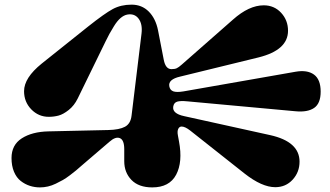

<svg xmlns="http://www.w3.org/2000/svg" viewBox="-20 -795 1426 830"><path d="M663.1 -664.1 688 -536.1Q695.8 -496.1 721.2 -496.1Q735.4 -496.1 743.9 -500Q752.4 -503.9 766.1 -516.1L986.8 -710Q1056.2 -772 1120.1 -772Q1165.5 -772 1195.3 -739.7Q1225.1 -707.5 1225.1 -662.1Q1225.1 -578.6 1098.1 -546.9L758.8 -463.9Q732.9 -458 720.9 -447.5Q709 -437 711.9 -421.9Q714.8 -405.3 729.2 -400.1Q743.7 -395 772.9 -399.9L1257.8 -484.9Q1308.1 -493.7 1337.2 -472.7Q1366.2 -451.7 1366.2 -398.9Q1366.2 -347.7 1337.9 -328.4Q1309.6 -309.1 1257.8 -314L790 -356.9Q759.8 -359.9 745.8 -355.5Q731.9 -351.1 729 -335Q726.1 -319.3 738.3 -308.8Q750.5 -298.3 775.9 -293L1147.9 -210.9Q1274.9 -182.6 1274.9 -96.2Q1274.9 -50.8 1245.1 -18.3Q1215.3 14.2 1169.9 14.2Q1112.3 14.2 1037.1 -44.9L801.8 -231Q779.8 -248 765.1 -248Q755.4 -248 750.5 -237.8Q745.6 -227.5 749 -210L753.9 -183.1Q770.5 -94.7 741.5 -39.8Q712.4 15.1 638.2 15.1Q579.6 15.1 548.3 -17.1Q517.1 -49.3 517.1 -98.1V-149.9Q517.1 -189.9 498.3 -197.8Q479.5 -205.6 453.1 -182.1L355 -98.1Q350.6 -94.7 334 -80.1Q317.4 -65.4 308.6 -58.1Q299.8 -50.8 282.5 -37.6Q265.1 -24.4 251.7 -16.8Q238.3 -9.3 221.2 -1Q204.1 7.3 187 11.2Q169.9 15.1 152.8 15.1Q129.9 15.1 108.9 8.3Q87.9 1.5 69.6 -12.7Q51.3 -26.9 40.5 -52.5Q29.8 -78.1 29.8 -111.8Q29.8 -168.5 74.2 -197Q118.7 -225.6 189.9 -227.1L448.2 -232.9Q495.6 -233.9 520.3 -247.1Q544.9 -260.3 548.8 -295.9L591.8 -649.9Q596.7 -690.9 579.1 -714.4Q561.5 -737.8 529.8 -731.9Q515.1 -729 500.7 -716.6Q486.3 -704.1 472.4 -681.4Q458.5 -658.7 453.1 -648.7Q447.8 -638.7 437 -617.2L315.9 -369.1Q300.8 -338.4 277.1 -319.6Q253.4 -300.8 233.2 -295.4Q212.9 -290 190.9 -290Q146.5 -290 115.2 -322.3Q84 -354.5 84 -400.9Q84 -458.5 160.2 -520L360.8 -680.2Q432.1 -736.8 467.5 -755.9Q502.9 -774.9 548.8 -774.9Q593.3 -774.9 623 -745.1Q652.8 -715.3 663.1 -664.1Z"/></svg>

Font: Pilowlava
Style: Regular
Weight: 400
Designer: Anton Moglia, Jérémy Landes, Maksym Kobuzan (Cyrillic), Velvetyne Type Foundry
Foundry: Anton Moglia, Jérémy Landes, Velvetyne Type Foundry
Version: Version 1.001;hotconv 1.0.109;makeotfexe 2.5.65596